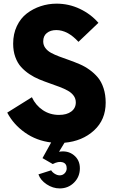

<svg xmlns="http://www.w3.org/2000/svg" viewBox="-20 -780 632 1061"><path d="M564 -212.4Q564 -118.2 499.5 -59.1Q435.1 0 336.4 8.8L306.2 58.6Q354 50.3 387.7 77.1Q421.4 104 421.4 149.9Q421.4 196.8 389.2 229Q356.9 261.2 310.1 261.2Q272 261.2 237.8 238.5Q203.6 215.8 192.4 183.6L262.7 161.1Q269.5 172.4 283.2 180.7Q296.9 189 310.1 189Q326.2 189 337.4 177.5Q348.6 166 348.6 149.9Q348.6 123.5 325.9 116.7Q303.2 109.9 271.5 126.5L214.8 93.8L262.7 7.3Q181.6 -2.4 117.9 -47.4Q54.2 -92.3 20 -157.7L156.2 -242.7Q177.2 -197.8 216.6 -171.4Q255.9 -145 306.2 -145Q349.1 -145 374 -163.8Q398.9 -182.6 398.9 -213.9Q398.9 -234.9 387 -251.2Q375 -267.6 355 -278.8Q335 -290 309.1 -299.8Q283.2 -309.6 254.4 -319.6Q225.6 -329.6 197 -341.3Q168.5 -353 142.6 -370.4Q116.7 -387.7 96.7 -409.7Q76.7 -431.6 64.7 -464.6Q52.7 -497.6 52.7 -538.6Q52.7 -592.8 73.2 -636Q93.8 -679.2 128.2 -705.6Q162.6 -731.9 204.8 -745.8Q247.1 -759.8 292.5 -759.8Q360.4 -759.8 420.9 -731.2Q481.4 -702.6 523.9 -653.8L413.6 -548.8Q354 -613.8 291 -613.8Q259.3 -613.8 239 -597.7Q218.8 -581.5 218.8 -551.3Q218.8 -530.8 230.5 -514.9Q242.2 -499 262.2 -488Q282.2 -477.1 308.1 -467.5Q334 -458 362.8 -447.8Q391.6 -437.5 420.2 -425.3Q448.7 -413.1 474.6 -394.5Q500.5 -376 520.5 -352.3Q540.5 -328.6 552.2 -292.7Q564 -256.8 564 -212.4Z"/></svg>

Font: Now
Style: Bold
Weight: 700
Designer: Alfredo Marco Pradil
Foundry: Alfredo Marco Pradil
Version: Version 1.002;PS 001.002;hotconv 1.0.88;makeotf.lib2.5.64775